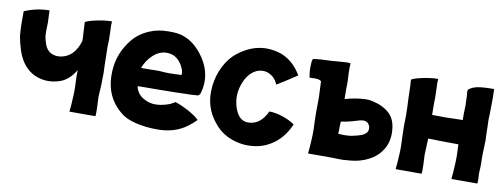

<svg xmlns="http://www.w3.org/2000/svg" viewBox="-45 -630 2226 848"><g transform="rotate(10 1068.0 -206.5)"><path d="M403 -259Q403 -246 403.5 -229.5Q404 -213 404.5 -204.5Q405 -196 405 -191Q405 -159 404 -135L401 -85Q401 -84 403 -42Q404 -10 403 0L401 2H288Q286 2 286 0Q289 -23 291 -67Q293 -100 290 -152V-185Q261 -136 219 -123Q192 -114 163 -115Q135 -116 108 -128Q54 -154 30 -222Q19 -255 13 -288Q10 -322 10 -343V-381V-398Q10 -400 11 -400Q66 -423 121 -423Q122 -423 122 -422Q122 -406 123 -394Q124 -383 124 -371Q124 -356 123 -328Q124 -319 124 -307Q125 -297 134 -270Q142 -249 160 -238Q189 -223 224 -236Q257 -248 277 -287Q284 -301 288 -316V-325L284 -398L285 -399V-400Q300 -408 333 -415Q371 -423 400 -423Q402 -423 402 -422Q400 -410 402 -381Q403 -362 403 -341Q401 -312 403 -259Z M849 -61V-60V-59Q831 -41 816 -30Q759 14 675 12Q629 12 583 1Q546 -8 522 -25Q454 -76 443 -158Q432 -251 477 -324Q498 -358 520 -376Q544 -396 574 -408Q611 -423 654 -423Q697 -424 722 -415Q778 -396 819 -334Q867 -260 843 -179Q838 -168 832 -167Q831 -167 802 -165Q793 -165 765 -164Q737 -163 728 -163Q696 -163 655 -162Q584 -162 563 -161Q571 -122 610 -105Q639 -91 676 -97Q695 -100 717 -108L734 -117Q739 -122 743 -120Q765 -113 798 -96Q833 -77 849 -61ZM604 -303Q577 -278 564 -243H599Q616 -244 639 -244Q644 -244 657 -243Q670 -242 671 -242Q686 -241 714 -242Q727 -243 737 -243H745Q745 -246 746 -250Q746 -264 735 -284Q714 -321 681 -327Q639 -335 604 -303Z M1270 -115Q1272 -114 1270 -112Q1247 -59 1206 -27Q1161 7 1109 11Q1061 16 1015.5 -0.5Q970 -17 940 -52Q877 -122 888 -219Q893 -267 915 -310Q937 -353 971 -378Q1058 -445 1158 -414Q1216 -394 1253 -332Q1255 -330 1252 -330Q1192 -290 1166 -275Q1164 -273 1164 -276Q1151 -306 1124 -318Q1097 -330 1067 -317Q1028 -298 1010 -242Q994 -192 1011 -141Q1031 -84 1076 -88Q1127 -91 1155 -151Q1156 -152 1157 -152Q1184 -152 1219 -140Q1248 -130 1270 -115Z M1576 -121Q1600 -131 1602 -149Q1603 -154 1601 -164Q1599 -169 1593 -177Q1587 -182 1580 -184Q1569 -187 1547 -180Q1502 -166 1474 -163Q1474 -146 1473 -136Q1473 -117 1472 -108Q1504 -105 1531 -109Q1557 -114 1576 -121ZM1666 -245Q1697 -221 1703 -177Q1711 -121 1687 -80Q1670 -51 1641 -32Q1612 -14 1579 -6Q1552 0 1511 2Q1480 2 1465 1H1358Q1356 1 1356 -1Q1359 -24 1361 -68Q1363 -102 1360 -153Q1359 -194 1360 -237V-249V-253L1357 -323Q1354 -326 1346 -329Q1333 -332 1306 -330Q1304 -330 1304 -332Q1299 -359 1300 -381Q1300 -405 1304 -412L1305 -413L1304 -414H1305Q1340 -419 1390 -420L1414 -422Q1449 -425 1464 -425L1466 -424H1470Q1472 -424 1472 -423Q1470 -406 1471 -383Q1473 -345 1473 -342Q1472 -314 1473 -263L1475 -264Q1517 -277 1564 -279Q1586 -280 1607 -273Q1639 -266 1666 -245Z M2116 -259Q2116 -246 2116.5 -229.5Q2117 -213 2117.5 -204.5Q2118 -196 2118 -191Q2118 -183 2116 -135V-123V-110Q2117 -80 2116 -67L2115 -45V-42Q2117 -5 2116 0L2114 2H2001Q1999 2 1999 0Q2002 -23 2004 -67Q2006 -100 2003 -152V-154Q1948 -155 1911 -155Q1898 -156 1867 -156Q1867 -142 1866 -135Q1866 -126 1865.5 -114.5Q1865 -103 1864.5 -96Q1864 -89 1864 -85Q1864 -84 1866 -42Q1867 -10 1866 0L1864 2H1751Q1749 2 1749 0Q1752 -23 1754 -67Q1756 -100 1753 -152Q1751 -192 1753 -236Q1753 -267 1750 -325Q1749 -383 1747 -398L1748 -399V-400Q1763 -408 1796 -415Q1834 -423 1863 -423Q1865 -423 1865 -422Q1863 -410 1865 -381Q1866 -362 1866 -341Q1865 -313 1866 -262Q1920 -260 1991 -263H2003V-293Q2004 -311 2004 -331Q2004 -345 2003 -355Q2003 -373 2002 -378Q2001 -380 2001 -387Q2001 -396 2002 -396Q2002 -400 2005 -401Q2018 -412 2041 -417Q2069 -422 2115 -422Q2116 -422 2116 -421Q2117 -406 2117 -378Q2117 -340 2116 -307Q2115 -299 2115 -284Q2115 -268 2116 -259Z"/></g></svg>

Font: Tovari Sans
Style: Bold
Weight: 700
Designer: Verneri Kontto, Denis Ignatov
Foundry: Verneri Kontto
Version: Version 1.10 May 7, 2019